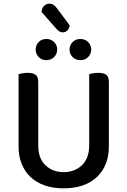

<svg xmlns="http://www.w3.org/2000/svg" viewBox="-20 -1010 693 1044"><path d="M572 -213Q572 -162 555.5 -120Q539 -78 507.5 -48Q476 -18 430.5 -2Q385 14 326 14Q268 14 222.5 -2Q177 -18 145.5 -48Q114 -78 97.5 -120Q81 -162 81 -213V-607Q88 -609 102 -611.5Q116 -614 131 -614Q160 -614 174 -603Q188 -592 188 -564V-219Q188 -148 227.5 -111Q267 -74 326 -74Q356 -74 381 -83.5Q406 -93 425 -111Q444 -129 454.5 -156Q465 -183 465 -219V-607Q472 -609 486 -611.5Q500 -614 515 -614Q544 -614 558 -603Q572 -592 572 -564ZM291 -741Q291 -717 274.5 -700Q258 -683 232 -683Q206 -683 190 -700Q174 -717 174 -741Q174 -764 190 -781Q206 -798 232 -798Q258 -798 274.5 -781Q291 -764 291 -741ZM476 -741Q476 -717 459.5 -700Q443 -683 417 -683Q391 -683 374.5 -700Q358 -717 358 -741Q358 -764 374.5 -781Q391 -798 417 -798Q443 -798 459.5 -781Q476 -764 476 -741ZM206 -945Q207 -965 219 -977.5Q231 -990 247 -990Q262 -990 272 -983Q282 -976 292 -962L359 -872Q356 -853 345.5 -843.5Q335 -834 322 -834Q311 -834 303 -839Q295 -844 286 -854Z"/></svg>

Font: Baloo Bhaina 2 Medium
Style: Regular
Weight: 500
Designer: Yesha Goshar, Manish Minz, Shuchita Grover and Ek Type
Foundry: Ek Type
Version: Version 1.640;hotconv 1.0.111;makeotfexe 2.5.65597; ttfautoh